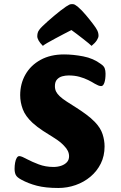

<svg xmlns="http://www.w3.org/2000/svg" viewBox="-20 -923 600 956"><path d="M270.7 13Q207.2 13 163.9 1.8Q120.7 -9.4 86.3 -28.4Q64 -40.2 58.3 -52.5Q52.6 -64.8 52.6 -82.4Q52.6 -98.7 55.3 -113.2Q57.9 -127.7 63.3 -136.7Q68.7 -145.7 76 -145.7Q82.7 -145.7 93.1 -141.1Q103.5 -136.5 118.8 -128.3Q138.8 -117.6 172.7 -104.6Q206.7 -91.7 246.6 -91.7Q266.6 -91.7 284.2 -97.5Q301.7 -103.4 312.8 -115Q323.9 -126.7 323.9 -144.8Q323.9 -158.7 317.8 -171.5Q311.7 -184.3 298.2 -198Q279.7 -217.7 251.6 -235.2Q223.5 -252.7 194.5 -271.3Q165.6 -289.9 142.3 -311.1Q106.2 -344.7 93.4 -379.2Q80.5 -413.8 80.5 -449.2Q80.5 -506.1 106.7 -552Q132.9 -598 182.1 -625Q231.3 -652 298.6 -652Q344.1 -652 394.4 -642.3Q444.8 -632.6 482.3 -604.3Q497.2 -594.3 501.3 -583Q505.5 -571.7 505.5 -556.1Q505.5 -528.3 499.7 -511.3Q493.9 -494.3 483.7 -494.3Q477.4 -494.3 469.1 -497.6Q460.9 -501 451.9 -506.2Q437.6 -515.2 418.8 -524.5Q400.1 -533.8 375.8 -540.6Q351.6 -547.3 321.4 -547.3Q305.7 -547.3 290.1 -543.1Q274.5 -538.9 264 -527.3Q253.4 -515.8 253.4 -494.1Q253.4 -479 259.2 -467.2Q265 -455.4 277.5 -443.7Q291.2 -430.7 313 -416.8Q334.7 -402.8 359.6 -387.1Q384.5 -371.3 408.8 -353.4Q433.2 -335.5 452.8 -315.2Q480.6 -286.2 490.6 -255.3Q500.7 -224.4 500.7 -193.9Q500.7 -146.4 481.7 -108.3Q462.7 -70.3 430.3 -43.2Q397.9 -16 356.5 -1.5Q315 13 270.7 13ZM193.4 -694.6Q178.8 -709.4 172.2 -721.3Q165.6 -733.2 165.6 -742.4Q165.6 -750.2 167.5 -758.4Q169.3 -766.5 175.9 -775.1Q179.9 -781.1 191 -792Q202.1 -803 217.2 -816.4Q232.2 -829.9 248.8 -843.7Q265.4 -857.6 280.9 -869.8Q296.4 -882 308.2 -889.8Q319 -896.8 324.9 -899.7Q330.8 -902.6 339.1 -902.6Q347.2 -902.6 352.6 -899.7Q357.9 -896.8 367 -889.8Q386.5 -873.1 406.8 -849Q427.1 -824.9 443.3 -803.5Q459.5 -782.2 464.3 -771.7Q467.5 -765 469 -758.5Q470.5 -752 470.5 -745Q470.5 -735.7 462.1 -722.4Q453.7 -709.2 435.9 -694.6Q432.1 -698.8 420.1 -708.5Q408.1 -718.2 392.6 -730.4Q377.1 -742.6 361.7 -754.2Q346.4 -765.7 335.6 -773.4Q320.4 -766 298.8 -754.4Q277.2 -742.9 255 -731.2Q232.7 -719.5 215.8 -709.5Q198.9 -699.6 193.4 -694.6Z"/></svg>

Font: Briem Hand Thin
Style: Regular
Weight: 100
Designer: Gunnlaugur SE Briem, Eben Sorkin
Foundry: Sorkin Type Co.
Version: Version 1.003